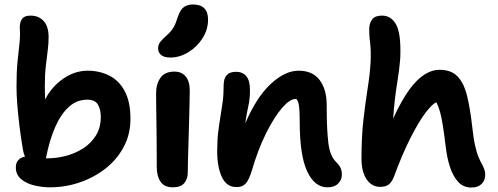

<svg xmlns="http://www.w3.org/2000/svg" viewBox="-20 -830 2233 861"><path d="M204 10Q169 10 133.5 1.5Q98 -7 74.5 -27Q51 -47 51 -79Q51 -100 62 -112Q73 -124 92 -128Q86 -141 83 -158Q74 -211 67.5 -263.5Q61 -316 57.5 -362Q54 -408 54 -440Q54 -508 58.5 -553Q63 -598 67 -632Q71 -666 69 -701Q67 -726 77.5 -743Q88 -760 117 -760Q153 -760 175.5 -736Q198 -712 198 -663Q198 -635 194 -604Q190 -573 185.5 -534.5Q181 -496 181 -443Q181 -428 181.5 -413Q182 -398 182 -384Q214 -444 265.5 -478.5Q317 -513 373 -513Q426 -513 470 -491Q514 -469 539.5 -421Q565 -373 565 -297Q565 -228 535 -171.5Q505 -115 453.5 -74.5Q402 -34 337.5 -12Q273 10 204 10ZM187 -126 186 -120Q189 -120 192 -120Q233 -120 275.5 -131Q318 -142 353.5 -165Q389 -188 410.5 -223Q432 -258 432 -306Q432 -338 419.5 -360.5Q407 -383 371 -383Q324 -383 288 -350Q252 -317 227 -259Q202 -201 187 -126Z M755 10Q717 10 700 -15Q683 -40 683 -80Q683 -149 682.5 -197Q682 -245 681.5 -280.5Q681 -316 680.5 -347Q680 -378 680 -413Q680 -453 699.5 -481Q719 -509 763 -509Q793 -509 811.5 -488.5Q830 -468 831 -427Q831 -406 830 -369.5Q829 -333 828 -288.5Q827 -244 825.5 -199Q824 -154 823 -116Q822 -78 822 -56Q822 -27 806 -8.5Q790 10 755 10ZM744 -572Q716 -572 702.5 -583.5Q689 -595 689 -613Q689 -629 698 -641Q707 -653 724 -668Q748 -689 758.5 -707.5Q769 -726 778 -756Q789 -788 805.5 -799Q822 -810 845 -810Q913 -810 913 -742Q913 -697 888 -658Q863 -619 824 -595.5Q785 -572 744 -572Z M1448 10Q1391 10 1357.5 -61.5Q1324 -133 1324 -285Q1324 -327 1321.5 -349.5Q1319 -372 1311 -385Q1309 -386 1305 -386Q1279 -386 1244 -345Q1209 -304 1173 -232Q1137 -160 1109 -64Q1096 -22 1081.5 -6.5Q1067 9 1041 9Q996 9 975 -36Q954 -81 954 -151Q954 -201 958.5 -238Q963 -275 968.5 -307Q974 -339 978.5 -372.5Q983 -406 983 -448Q983 -508 1038 -508Q1068 -508 1084.5 -488.5Q1101 -469 1101 -425Q1101 -386 1093.5 -354Q1086 -322 1080 -277Q1130 -394 1194 -453.5Q1258 -513 1319 -513Q1382 -513 1413.5 -471Q1445 -429 1445 -359Q1445 -249 1452.5 -188.5Q1460 -128 1489 -102Q1501 -90 1507 -77.5Q1513 -65 1513 -46Q1513 -24 1496.5 -7Q1480 10 1448 10Z M1685 8Q1647 8 1624 -26Q1601 -60 1601 -119Q1601 -217 1610 -295Q1619 -373 1629 -436Q1639 -499 1642 -553Q1644 -606 1639.5 -640Q1635 -674 1636 -706Q1637 -727 1649.5 -743.5Q1662 -760 1693 -760Q1735 -760 1757 -718.5Q1779 -677 1775 -572Q1771 -517 1760 -450.5Q1749 -384 1743 -298Q1796 -414 1847 -465.5Q1898 -517 1951 -517Q2003 -517 2031.5 -487.5Q2060 -458 2074 -402Q2088 -346 2097 -267Q2103 -211 2110.5 -177.5Q2118 -144 2126.5 -124Q2135 -104 2144 -89Q2149 -79 2152.5 -68.5Q2156 -58 2156 -47Q2156 -21 2139.5 -5Q2123 11 2094 11Q2059 11 2036 -13Q2013 -37 1999 -78Q1985 -119 1979 -170Q1972 -229 1966 -266.5Q1960 -304 1953.5 -327.5Q1947 -351 1937 -371Q1919 -365 1888 -324Q1857 -283 1820 -210Q1783 -137 1746 -36Q1735 -10 1721 -1Q1707 8 1685 8Z"/></svg>

Font: Shantell Sans Normal
Style: Regular
Weight: 600
Designer: Stephen Nixon, Anya Danilova, Shantell Martin
Foundry: Arrow Type
Version: Version 1.009;[a7da0bfa3]